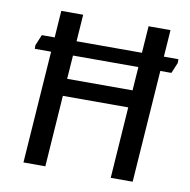

<svg xmlns="http://www.w3.org/2000/svg" viewBox="-72 -683 748 754"><g transform="rotate(10 302.5 -306.0)"><path d="M36 -447.2 36 -461.8 53.9 -504.9H598.7L598.7 -490L580.8 -447.2ZM69.7 0 112.7 -612H200L181.7 -353.2H442.5L460.7 -612H548.2L505.2 0H417.7L437.4 -284.4H176.7L157 0Z"/></g></svg>

Font: Ancizar Sans Thin
Style: Italic
Weight: 100
Italic angle: -4°
Designer: Cesar Puertas, Viviana Monsalve, Julian Moncada, Julian Prieto, Jose Castro, Mariel Hernandez, Felipe Aragon, Sara Alarc
Version: Version 8.100